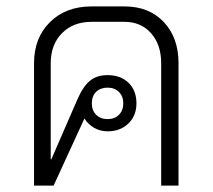

<svg xmlns="http://www.w3.org/2000/svg" viewBox="-20 -578 662 598"><path d="M536 -381V0H482V-381Q482 -439 450.5 -474.5Q419 -510 368 -510H265Q208 -510 173 -474.5Q138 -439 138 -381V-82H140L220 -266Q238 -308 259.5 -326Q281 -344 315 -344Q356 -344 380.5 -320Q405 -296 405 -256Q405 -218 380 -193.5Q355 -169 315 -169Q292 -169 273 -180Q254 -191 243 -209L147 0H86V-381Q86 -460 135.5 -509Q185 -558 265 -558H368Q444 -558 490 -509.5Q536 -461 536 -381ZM266 -256Q266 -234 279.5 -220.5Q293 -207 315 -207Q337 -207 350.5 -220.5Q364 -234 364 -256Q364 -278 350.5 -291.5Q337 -305 315 -305Q293 -305 279.5 -292Q266 -279 266 -256Z"/></svg>

Font: Bai Jamjuree Light
Style: Regular
Weight: 300
Designer: Katatrad Aksorn Co.,Ltd.
Foundry: Cadson Demak Co.,Ltd.
Version: Version 1.000; ttfautohint (v1.6)